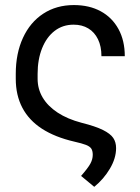

<svg xmlns="http://www.w3.org/2000/svg" viewBox="-20 -557 550 755"><path d="M470.7 -335.9H378.9Q378.9 -375 365.2 -402.8Q351.6 -430.7 327.1 -445.3Q302.7 -460 269.5 -460Q226.6 -460 194.8 -435.5Q163.1 -411.1 145.5 -367.2Q127.9 -323.2 127.9 -266.6V-247.1Q127.9 -207 147.9 -173.3Q168 -139.6 206.5 -114.3Q245.1 -88.9 300.8 -74.2Q355.5 -60.5 384.8 -45.9Q414.1 -31.2 425.3 -14.6Q436.5 2 436.5 25.4Q436.5 65.4 412.1 106.4Q387.7 147.5 350.6 177.7L298.8 134.8Q326.2 103.5 335.4 86.4Q344.7 69.3 344.7 51.8Q344.7 36.1 338.9 27.3Q333 18.6 317.9 12.7Q302.7 6.8 272.5 0Q196.3 -17.6 145 -50.8Q93.8 -84 67.9 -133.3Q42 -182.6 42 -247.1V-266.6Q42 -346.7 70.3 -408.2Q98.6 -469.7 150.4 -503.4Q202.1 -537.1 270.5 -537.1Q331.1 -537.1 376 -512.7Q420.9 -488.3 445.8 -442.9Q470.7 -397.5 470.7 -335.9Z"/></svg>

Font: Pretendard GOV Variable
Style: Regular
Weight: 400
Designer: Base glyphs from Inter by Rasmus Andersson; Hangul glyphs from Noto Sans CJK(Source Han Sans) by Jang Soo-young and Kang
Foundry: Kil Hyung-jin
Version: Version 1.307;Glyphs 3.2 (3192)